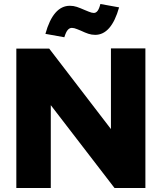

<svg xmlns="http://www.w3.org/2000/svg" viewBox="-20 -944 813 964"><path d="M227 -700H62V0H235V-416L555 0H710V-701H537V-296ZM341 -804Q352 -804 367.5 -797.5Q383 -791 386 -790Q407 -780 423.5 -774.5Q440 -769 458 -769Q539 -769 578 -907L484 -924Q478 -900 470 -889.5Q462 -879 451 -879Q441 -879 425.5 -885.5Q410 -892 407 -893Q382 -904 365.5 -909.5Q349 -915 331 -915Q247 -915 208 -774L303 -757Q311 -783 320 -793.5Q329 -804 341 -804Z"/></svg>

Font: Geom ExtraBold
Style: Bold
Weight: 800
Version: Version 1.102